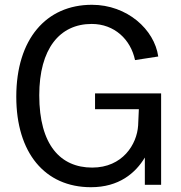

<svg xmlns="http://www.w3.org/2000/svg" viewBox="-20 -772 757 802"><path d="M360 10C477 10 546 -49 585 -114V0H653V-382H377V-316H560L557 -248C552 -169 492 -72 365 -72C233 -72 144 -166 144 -374C144 -568 229 -672 363 -672C458 -672 526 -607 544 -521L641 -536C625 -649 511 -752 364 -752C173 -752 48 -609 48 -368C48 -134 167 10 360 10Z"/></svg>

Font: Cheyenne Sans
Style: Regular
Weight: 400
Designer: The Public Sans project authors (U.S. Web Design System), Libre Franklin designed by Pablo Impallari and Rodrigo Fuenzal
Foundry: The Cheyenne Sans Project Authors
Version: Version 2.007